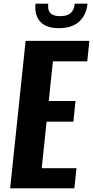

<svg xmlns="http://www.w3.org/2000/svg" viewBox="-20 -1034 511 1054"><path d="M303.7 -879.4Q233.4 -878.9 201.2 -915Q173.8 -944.8 173.8 -994.1Q173.8 -1003.4 174.8 -1013.7H245.1Q244.1 -1006.3 244.1 -1000Q244.1 -974.6 256.8 -961.9Q272.5 -945.3 310.5 -945.3Q348.1 -945.3 367.4 -961.7Q386.7 -978 390.1 -1013.7H460.4Q454.1 -951.2 414.3 -915.3Q374.5 -879.4 303.7 -879.4ZM35.6 0 120.6 -809.6H470.7L459 -697.3H270.5L247.6 -479.5H394.5L382.8 -366.2H235.8L209 -110.8H399.9L388.2 0Z"/></svg>

Font: Oswald
Style: Demi-Bold
Weight: 600
Designer: Vernon Adams
Foundry: Vernon Adams
Version: 3.0; ttfautohint (v0.94.23-7a4d-dirty) -l 8 -r 50 -G 200 -x 